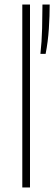

<svg xmlns="http://www.w3.org/2000/svg" viewBox="-20 -828 240 848"><path d="M78.5 0V-808H112.5V0ZM158.5 -590Q164.5 -642.5 166 -702Q167.5 -761.5 167.5 -808H199.5Q199.5 -759.5 195.8 -701.5Q192 -643.5 181.5 -590Z"/></svg>

Font: Encode Sans SemiCondensed SemiCondensed Thin
Style: Regular
Weight: 100
Width: 4
Designer: Multiple Designers
Foundry: Impallari Type
Version: Version 3.000; ttfautohint (v1.8.3) -l 8 -r 50 -G 200 -x 14 